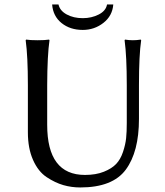

<svg xmlns="http://www.w3.org/2000/svg" viewBox="-20 -824 732 854"><path d="M483.9 -804.2Q480 -753.4 439.9 -722.2Q399.9 -690.9 348.1 -690.9Q292 -690.9 253.9 -721.4Q215.8 -752 211.9 -804.2H240.2Q246.1 -776.4 276.6 -759.8Q307.1 -743.2 348.1 -743.2Q387.2 -743.2 419.2 -759.5Q451.2 -775.9 456.1 -804.2ZM543.9 -444.8Q543.9 -573.7 534.2 -645L536.1 -647.9Q554.2 -645 571 -645Q587.9 -645 606 -647.9L607.9 -645Q598.1 -579.1 598.1 -444.8V-294.9Q598.1 -148.9 539.6 -69.6Q481 9.8 336.9 9.8Q297.9 9.8 261.5 -0.7Q225.1 -11.2 187.5 -36.1Q149.9 -61 127 -112.5Q104 -164.1 104 -235.8V-444.8Q104 -573.7 94.2 -645L96.2 -647.9Q114.3 -645 147.2 -645Q180.2 -645 198.2 -647.9L200.2 -645Q190.4 -579.1 189.9 -444.8V-269Q189.9 -45.9 357.9 -45.9Q406.7 -45.9 441.9 -60.1Q477.1 -74.2 496.6 -94.7Q516.1 -115.2 527.1 -148.2Q538.1 -181.2 541 -209.5Q543.9 -237.8 543.9 -276.9Z"/></svg>

Font: Biolilbert
Style: Regular
Weight: 400
Designer: Philipp H. Poll
Foundry: Philipp H. Poll
Version: Version 1.1.0